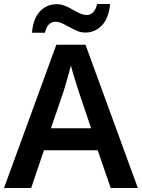

<svg xmlns="http://www.w3.org/2000/svg" viewBox="-20 -941 711 961"><path d="M534 0 469 -189H200L136 0H0L262 -717H408L670 0ZM374 -483Q370 -497 362 -521Q354 -545 346.5 -570.5Q339 -596 335 -613Q330 -593 322.5 -567Q315 -541 308.5 -518Q302 -495 298 -483L235 -299H436ZM140 -777Q146 -848 180 -884Q214 -920 264 -920Q285 -920 305 -912Q325 -904 343.5 -893Q362 -882 380 -874Q398 -866 415 -866Q433 -866 446.5 -880Q460 -894 466 -921H531Q525 -851 490.5 -814.5Q456 -778 407 -778Q386 -778 367 -786Q348 -794 328.5 -805Q309 -816 291.5 -824Q274 -832 256 -832Q238 -832 224.5 -818.5Q211 -805 205 -777Z"/></svg>

Font: Noto Sans Cham SemiBold
Style: Regular
Weight: 600
Version: Version 2.002